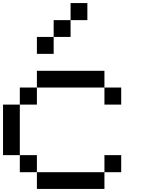

<svg xmlns="http://www.w3.org/2000/svg" viewBox="-20 -1243 929 1263"><path d="M222.7 0Q222.7 -27.3 222.7 -110.4Q277.3 -110.4 444.3 -110.4Q500 -110.4 667 -110.4Q667 -83 667 0Q555.7 0 222.7 0ZM110.4 -110.4Q110.4 -138.7 110.4 -222.7Q138.7 -222.7 222.7 -222.7Q222.7 -194.3 222.7 -110.4Q194.3 -110.4 110.4 -110.4ZM667 -110.4Q667 -138.7 667 -222.7Q694.3 -222.7 777.3 -222.7Q777.3 -194.3 777.3 -110.4Q750 -110.4 667 -110.4ZM0 -222.7Q0 -305.7 0 -554.7Q27.3 -554.7 110.4 -554.7Q110.4 -471.7 110.4 -222.7Q83 -222.7 0 -222.7ZM110.4 -554.7Q110.4 -583 110.4 -667Q138.7 -667 222.7 -667Q222.7 -638.7 222.7 -554.7Q194.3 -554.7 110.4 -554.7ZM667 -554.7Q667 -583 667 -667Q694.3 -667 777.3 -667Q777.3 -638.7 777.3 -554.7Q750 -554.7 667 -554.7ZM222.7 -667Q222.7 -694.3 222.7 -777.3Q333 -777.3 667 -777.3Q667 -750 667 -667Q555.7 -667 222.7 -667ZM222.7 -888.7Q222.7 -917 222.7 -1000Q250 -1000 333 -1000Q333 -972.7 333 -888.7Q305.7 -888.7 222.7 -888.7ZM333 -1000Q333 -1027.3 333 -1110.4Q360.4 -1110.4 444.3 -1110.4Q444.3 -1083 444.3 -1000Q417 -1000 333 -1000ZM444.3 -1110.4Q444.3 -1138.7 444.3 -1222.7Q471.7 -1222.7 554.7 -1222.7Q554.7 -1194.3 554.7 -1110.4Q527.3 -1110.4 444.3 -1110.4Z"/></svg>

Font: Ingsat TST_CRD
Style: Regular
Weight: 300
Designer: Tofik Waleny
Version: 1.0